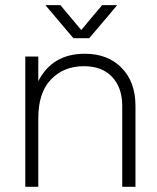

<svg xmlns="http://www.w3.org/2000/svg" viewBox="-20 -717 604 737"><path d="M261.7 -570.3Q235.4 -601.6 154.3 -697.3Q168.9 -697.3 211.9 -697.3Q232.4 -672.9 292 -601.6Q311.5 -626 372.1 -697.3Q386.7 -697.3 429.7 -697.3Q403.3 -665 322.3 -570.3Q306.6 -570.3 261.7 -570.3ZM305.7 -510.7Q394.5 -510.7 447.3 -456.1Q500 -402.3 500 -310.5Q500 -207 500 0Q487.3 0 449.2 0Q449.2 -78.1 449.2 -310.5Q449.2 -380.9 410.2 -421.9Q372.1 -462.9 301.8 -462.9Q224.6 -462.9 175.8 -412.1Q127 -361.3 127 -263.7Q127 -175.8 127 0Q114.3 0 77.1 0Q77.1 -125 77.1 -500Q89.8 -500 127 -500Q127 -476.6 127 -405.3Q180.7 -510.7 305.7 -510.7Z"/></svg>

Font: LeFont
Style: ExtraLight
Weight: 200
Designer: Leryon MEDIA
Version: Version 1.0